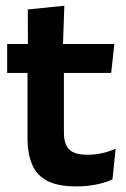

<svg xmlns="http://www.w3.org/2000/svg" viewBox="-20 -640 441 670"><path d="M246 10.5Q183.5 10.5 146.2 -8.2Q109 -27 92.5 -65Q76 -103 76 -158.5V-444.5H203V-177.5Q203 -137.5 221.2 -118.8Q239.5 -100 285.5 -100Q312.5 -100 337.5 -105.8Q362.5 -111.5 383.5 -121L372.5 -14Q347.5 -2.5 315.2 4Q283 10.5 246 10.5ZM5 -385.5V-486.5H379L368 -385.5ZM77.5 -477 77 -607 204.5 -620 199.5 -477Z"/></svg>

Font: Anek Bangla SemiBold
Style: Regular
Weight: 600
Designer: Sulekha Rajkumar (Bangla), Yesha Goshar (Latin)
Foundry: Ek Type
Version: Version 1.003